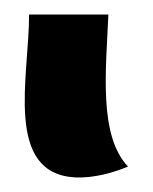

<svg xmlns="http://www.w3.org/2000/svg" viewBox="-20 22 210 264"><path d="M20 42C20 127 -15 261 84 266C110 267 137 259 156 251C115 208 126 116 129 42Z"/></svg>

Font: Philokalia
Style: Regular
Weight: 400
Version: Version 001.010